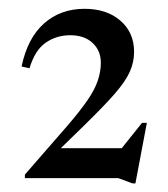

<svg xmlns="http://www.w3.org/2000/svg" viewBox="-20 -712 382 436"><path d="M232 -345 302.5 -433H313.5L287.5 -295.5H281L248.5 -307.5H36.5V-315.5L133.5 -427Q161.5 -459.5 178.2 -483.8Q195 -508 202 -528.8Q209 -549.5 209 -569.5Q209 -597 190.2 -614.5Q171.5 -632 139.5 -632Q108.5 -632 84 -615.2Q59.5 -598.5 47 -557L29 -561Q42.5 -625.5 80 -658.8Q117.5 -692 172 -692Q222.5 -692 253.5 -665Q284.5 -638 284.5 -594.5Q284.5 -570.5 274.5 -548.5Q264.5 -526.5 239.8 -498.2Q215 -470 171 -427L95.5 -353.5L96 -375.5H282Z"/></svg>

Font: Newsreader 36pt
Style: Regular
Weight: 400
Designer: Hugues Gentile
Foundry: Production Type
Version: Version 1.003